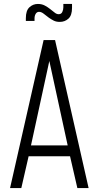

<svg xmlns="http://www.w3.org/2000/svg" viewBox="-20 -953 500 973"><path d="M31 0 201 -750H259L429 0H372L335 -161H125L88 0ZM137 -216H323L225 -667H235ZM283 -842Q265 -842 252.2 -848.5Q239.5 -855 228 -863Q213 -874.5 201 -883.8Q189 -893 178 -893Q167 -893 161 -883Q155 -873 155 -860V-847H111V-861Q111 -899.5 129.2 -916.2Q147.5 -933 172 -933Q192 -933 207.2 -924.8Q222.5 -916.5 233 -908Q246 -898.5 256.2 -889.8Q266.5 -881 277.5 -881Q290.5 -881 295.8 -892.5Q301 -904 301 -916V-933H345V-913Q345 -875 326.8 -858.5Q308.5 -842 283 -842Z"/></svg>

Font: Mohave Light Light
Style: Regular
Weight: 300
Version: Version 2.003